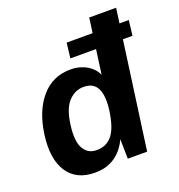

<svg xmlns="http://www.w3.org/2000/svg" viewBox="-135 -856 911 978"><g transform="rotate(-20 320.5 -366.5)"><path d="M295 -580.1 304.6 -662.2H641.3L631.7 -580.1ZM216 10Q114.2 10 67.4 -61.8Q20.7 -133.5 38.2 -261.4Q54.8 -383.1 116.5 -455Q178.2 -527 275.4 -527Q302.2 -527 324.9 -520.7Q347.5 -514.4 365.4 -503.4Q383.3 -492.5 396.2 -478Q409.1 -463.6 415.9 -447.1L456.5 -743H602.2L500 0H395.2L393.1 -106Q383.4 -84.6 368.3 -64Q353.2 -43.3 331.7 -26.6Q310.2 -9.9 281.6 0Q253 10 216 10ZM262.4 -95.1Q315.2 -95.1 346.6 -133.4Q378 -171.8 390.8 -263.4Q397.7 -316.3 390.8 -351.3Q383.9 -386.4 363.4 -403.7Q342.9 -420.9 307.9 -420.9Q262.1 -420.9 226.9 -384.7Q191.6 -348.4 180.2 -263.4Q168.3 -177.2 191.2 -136.1Q214.1 -95.1 262.4 -95.1Z"/></g></svg>

Font: Public Sans Thin
Style: Italic
Weight: 100
Italic angle: -8°
Designer: The Public Sans project authors (U.S. Web Design System). Libre Franklin designed by Pablo Impallari and Rodrigo Fuenzal
Version: Version 2.000